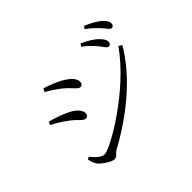

<svg xmlns="http://www.w3.org/2000/svg" viewBox="-166 -1060 1333 1333"><g transform="rotate(-45 500.0 -393.5)"><path d="M760 -621C781 -595 791 -573 806 -573C819 -573 829 -582 829 -597C829 -616 819 -633 793 -659C771 -681 732 -704 683 -727L669 -708C711 -678 738 -647 760 -621ZM862 -697C885 -672 895 -649 911 -649C924 -649 933 -658 933 -673C933 -693 922 -711 896 -734C872 -754 835 -776 786 -796L772 -778C815 -747 839 -722 862 -697ZM267 -665C295 -650 339 -622 372 -595C425 -553 444 -513 468 -513C484 -513 493 -526 493 -541C493 -570 469 -603 402 -640C363 -660 318 -677 279 -689ZM856 -529C674 -270 315 -64 257 -64C225 -64 195 -96 166 -131L149 -121C151 -109 160 -76 171 -61C191 -33 253 9 282 9C306 9 316 -15 333 -26C555 -146 763 -314 880 -514ZM132 -476C176 -454 210 -432 246 -405C299 -367 314 -332 341 -332C355 -332 366 -344 366 -358C366 -391 335 -426 276 -452C232 -472 195 -485 143 -499Z"/></g></svg>

Font: Noto Serif CJK HK Light
Style: Regular
Weight: 300
Designer: Ryoko NISHIZUKA 西塚涼子 (kana & ideographs); Frank Grießhammer (Latin, Greek & Cyrillic); Wenlong ZHANG 张文龙 (bopomofo); San
Foundry: Adobe
Version: Version 2.001;hotconv 1.1.0;makeotfexe 2.6.0